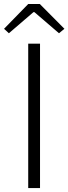

<svg xmlns="http://www.w3.org/2000/svg" viewBox="-36 -949 345 969"><path d="M106.4 0V-728.5H166V0ZM-15.6 -803.7 106.4 -928.7H165L289.1 -803.7L261.7 -781.2L137.7 -887.7H132.8L8.8 -781.2Z"/></svg>

Font: Gen Shin Gothic Light
Style: Regular
Weight: 200
Designer: [Source Han Sans]
Ryoko NISHIZUKA  (kana & ideographs); Paul D. Hunt (Latin, Greek & Cyrillic); Wenlong ZHANG  (bopomofo
Version: Version 1.002.20150607